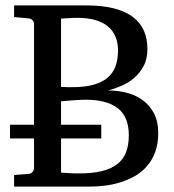

<svg xmlns="http://www.w3.org/2000/svg" viewBox="-20 -691 645 711"><path d="M565.9 -198.2Q565.9 -157.7 554.4 -127.2Q543 -96.7 523.4 -74.7Q503.9 -52.7 478.3 -38.3Q452.6 -23.9 424.6 -15.4Q396.5 -6.8 367.4 -3.4Q338.4 0 312 0H32.2V-43L85 -46.9Q95.7 -47.9 100.8 -54.7Q106 -61.5 106 -68.8V-178.2H17.1V-229H106V-602.1Q106 -609.4 100.8 -615.7Q95.7 -622.1 85 -623L32.2 -627.9V-670.9H299.8Q359.4 -670.9 402.1 -659.9Q444.8 -648.9 472.4 -627.9Q500 -606.9 512.9 -577.1Q525.9 -547.4 525.9 -509.8Q525.9 -472.2 511.5 -445.8Q497.1 -419.4 475.6 -401.4Q454.1 -383.3 428.5 -372.6Q402.8 -361.8 380.9 -356Q414.6 -356 447.5 -347.9Q480.5 -339.8 506.8 -321.3Q533.2 -302.7 549.6 -272.5Q565.9 -242.2 565.9 -198.2ZM457 -189.9Q457 -258.3 416.5 -290Q376 -321.8 295.9 -321.8Q283.7 -321.8 268.8 -320.8Q253.9 -319.8 240.7 -318.8Q227.5 -317.9 217.8 -316.9Q208 -315.9 206.1 -315.9V-229H355V-178.2H206.1V-51.8Q218.3 -50.8 229.5 -50.3Q239.3 -49.3 249.5 -49.1Q259.8 -48.8 267.1 -48.8Q319.8 -48.3 356 -57.1Q392.1 -65.9 414.6 -83.5Q437 -101.1 447 -127.7Q457 -154.3 457 -189.9ZM417 -503.9Q417 -562.5 378.7 -594Q340.3 -625.5 263.2 -625Q255.4 -625 246.3 -624.5Q237.3 -624 229.2 -623.5Q221.2 -623 214.8 -622.6Q208.5 -622.1 206.1 -622.1V-369.1Q212.9 -368.7 219.7 -368.7Q225.6 -368.2 231.4 -368.2H242.2Q291 -367.7 324.5 -376.7Q357.9 -385.7 378.4 -403.3Q398.9 -420.9 408 -446.3Q417 -471.7 417 -503.9Z"/></svg>

Font: Charis SIL
Style: Regular
Weight: 400
Foundry: SIL International
Version: Version 4.112